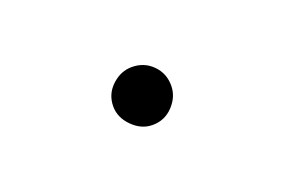

<svg xmlns="http://www.w3.org/2000/svg" viewBox="-29 -104 240 162"><g transform="rotate(-20 91.0 -23.0)"><path d="M91 3Q81 3 73 -5Q65 -13 65 -23Q65 -34 73 -41.5Q81 -49 91 -49Q102 -49 109.5 -41.5Q117 -34 117 -23Q117 -13 109.5 -5Q102 3 91 3Z"/></g></svg>

Font: Montserrat Alternates Thin
Style: Regular
Weight: 100
Designer: Julieta Ulanovsky
Foundry: Julieta Ulanovsky
Version: Version 9.000